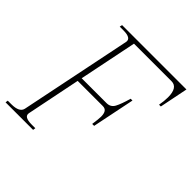

<svg xmlns="http://www.w3.org/2000/svg" viewBox="-206 -840 981 981"><g transform="rotate(45 284.5 -350.0)"><path d="M588 -700 557 -546H544Q550 -578 550 -605Q550 -676 504 -676H233L169 -362H349Q378 -362 391.5 -387Q405 -412 420 -465H433L386 -235H372Q378 -277 378 -293Q378 -315 370.5 -326.5Q363 -338 345 -338H164L105 -47Q101 -30 114 -22Q127 -14 156 -14H182L180 0H-19L-17 -14H9Q67 -14 74 -47L198 -653Q205 -686 146 -686H120L123 -700Z"/></g></svg>

Font: Taviraj Thin
Style: Italic
Weight: 250
Italic angle: -12°
Designer: Katatrad Team
Foundry: CadsonDemak
Version: Version 1.001